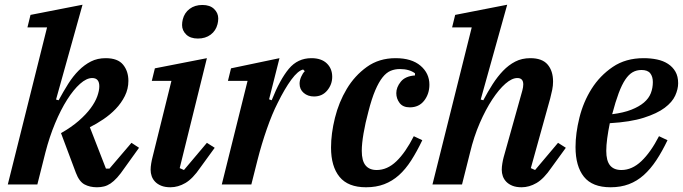

<svg xmlns="http://www.w3.org/2000/svg" viewBox="-20 -780 2890 812"><path d="M390 12Q360 12 337.5 0Q315 -12 301 -49L238 -217Q282 -242 313 -269Q344 -296 363.5 -322.5Q383 -349 391.5 -373Q400 -397 400 -415Q400 -450 370 -450Q346 -450 318.5 -425.5Q291 -401 264 -358.5Q237 -316 213 -258.5Q189 -201 172 -135L138 0H13L179 -664H96L109 -717L329 -760L217 -359L228 -356Q248 -393 268.5 -425.5Q289 -458 313 -482Q337 -506 364.5 -520Q392 -534 427 -534Q478 -534 500.5 -506.5Q523 -479 523 -438Q523 -404 508 -374Q493 -344 469.5 -319.5Q446 -295 417 -275.5Q388 -256 360 -242L428 -67H443L536 -176L568 -155L507 -70Q490 -45 475.5 -29Q461 -13 447.5 -4Q434 5 420 8.5Q406 12 390 12Z M701 12Q678 12 662 5.5Q646 -1 636 -11.5Q626 -22 621.5 -35Q617 -48 617 -62Q617 -74 619.5 -89Q622 -104 625 -115L705 -438H622L635 -491L855 -534L740 -69L758 -61L855 -176L888 -155L827 -71Q795 -24 764 -6Q733 12 701 12ZM817 -617Q785 -617 767.5 -634Q750 -651 750 -674Q750 -686 753 -698Q760 -726 782 -742.5Q804 -759 836 -759Q868 -759 885.5 -742Q903 -725 903 -702Q903 -690 900 -678Q893 -650 871 -633.5Q849 -617 817 -617Z M1027 -438H944L957 -491L1162 -534L1118 -360L1129 -356Q1164 -444 1201.5 -489Q1239 -534 1297 -534Q1339 -534 1362 -512Q1385 -490 1385 -455Q1385 -423 1364 -397.5Q1343 -372 1308 -372Q1282 -372 1264.5 -387Q1247 -402 1247 -426Q1247 -440 1253.5 -455Q1260 -470 1269 -479L1262 -486Q1240 -481 1212 -443Q1184 -405 1154 -344Q1131 -299 1108.5 -234.5Q1086 -170 1069 -103L1043 0H918Z M1528 12Q1452 12 1416 -32Q1380 -76 1380 -156Q1380 -215 1396.5 -281.5Q1413 -348 1446.5 -404Q1480 -460 1531.5 -497Q1583 -534 1653 -534Q1721 -534 1758.5 -502Q1796 -470 1796 -422Q1796 -383 1774 -354.5Q1752 -326 1713 -326Q1684 -326 1670 -344.5Q1656 -363 1656 -386Q1656 -411 1675 -434.5Q1694 -458 1735 -461V-470Q1711 -488 1671 -488Q1650 -488 1632 -480.5Q1614 -473 1598 -453Q1582 -433 1567 -398Q1552 -363 1538 -308Q1525 -260 1517.5 -216Q1510 -172 1510 -142Q1510 -100 1526 -80.5Q1542 -61 1573 -61Q1618 -61 1656.5 -98Q1695 -135 1730 -204L1766 -187Q1743 -139 1719 -101.5Q1695 -64 1667 -39Q1639 -14 1605 -1Q1571 12 1528 12Z M2186 12Q2163 12 2147 5.5Q2131 -1 2121 -11.5Q2111 -22 2106.5 -35Q2102 -48 2102 -62Q2102 -74 2104.5 -89Q2107 -104 2110 -115L2189 -397Q2193 -412 2193 -423Q2193 -450 2168 -450Q2145 -450 2117.5 -426Q2090 -402 2062 -359.5Q2034 -317 2009 -259.5Q1984 -202 1968 -135L1934 0H1809L1975 -664H1892L1905 -717L2125 -760L2013 -359L2024 -356Q2043 -392 2063.5 -424Q2084 -456 2107.5 -480.5Q2131 -505 2159 -519.5Q2187 -534 2223 -534Q2273 -534 2296 -507Q2319 -480 2319 -435Q2319 -418 2315.5 -400.5Q2312 -383 2307 -364L2225 -69L2243 -61L2340 -176L2373 -155L2312 -71Q2280 -24 2249 -6Q2218 12 2186 12Z M2562 12Q2485 12 2449.5 -32.5Q2414 -77 2414 -158Q2414 -216 2430.5 -282.5Q2447 -349 2482 -404.5Q2517 -460 2571.5 -497Q2626 -534 2702 -534Q2732 -534 2758.5 -528.5Q2785 -523 2805 -510Q2825 -497 2836.5 -477Q2848 -457 2848 -428Q2848 -403 2835.5 -375.5Q2823 -348 2791 -324Q2759 -300 2702.5 -282Q2646 -264 2559 -259Q2552 -225 2548 -195Q2544 -165 2544 -142Q2544 -100 2560 -80.5Q2576 -61 2608 -61Q2653 -61 2692.5 -98.5Q2732 -136 2767 -204L2803 -187Q2780 -139 2755.5 -102Q2731 -65 2702.5 -39.5Q2674 -14 2639.5 -1Q2605 12 2562 12ZM2569 -297Q2617 -303 2650 -316Q2683 -329 2703.5 -346.5Q2724 -364 2732.5 -386Q2741 -408 2741 -433Q2741 -456 2730 -470Q2719 -484 2693 -484Q2672 -484 2655.5 -474.5Q2639 -465 2624.5 -443.5Q2610 -422 2596.5 -386Q2583 -350 2569 -297Z"/></svg>

Font: IBM Plex Serif SemiBold
Style: Italic
Weight: 600
Italic angle: -14°
Designer: Mike Abbink, Paul van der Laan, Pieter van Rosmalen
Foundry: Bold Monday
Version: Version 2.5